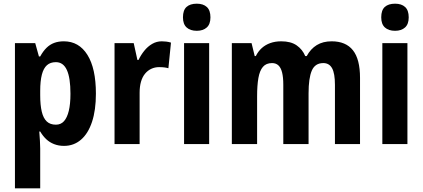

<svg xmlns="http://www.w3.org/2000/svg" viewBox="-20 -781 2291 1041"><path d="M326 -557Q408 -557 454 -483.5Q500 -410 500 -273Q500 -184 479 -120.5Q458 -57 419 -23.5Q380 10 327 10Q298 10 273.5 0.5Q249 -9 230.5 -26.5Q212 -44 198 -68H193Q195 -41 196.5 -17.5Q198 6 198 24V240H61V-547H171L191 -475H198Q214 -504 232.5 -522Q251 -540 274 -548.5Q297 -557 326 -557ZM283 -444Q253 -444 234.5 -427.5Q216 -411 207 -376.5Q198 -342 198 -288V-264Q198 -211 206.5 -175.5Q215 -140 233.5 -122.5Q252 -105 283 -105Q310 -105 327 -124Q344 -143 353 -180Q362 -217 362 -273Q362 -359 342.5 -401.5Q323 -444 283 -444Z M857 -557Q869 -557 881.5 -555.5Q894 -554 907 -550L893 -411Q883 -414 871 -415.5Q859 -417 842 -417Q820 -417 800.5 -408Q781 -399 766.5 -381.5Q752 -364 744.5 -338Q737 -312 737 -278V0H601V-547H705L725 -456H731Q744 -483 762.5 -506Q781 -529 805 -543Q829 -557 857 -557Z M1114 -547V0H978V-547ZM1047 -761Q1082 -761 1101.5 -743Q1121 -725 1121 -687Q1121 -650 1101 -632Q1081 -614 1047 -614Q1012 -614 992 -632Q972 -650 972 -687Q972 -726 991.5 -743.5Q1011 -761 1047 -761Z M1778 -557Q1855 -557 1893.5 -508.5Q1932 -460 1932 -359V0H1796V-321Q1796 -383 1780.5 -411Q1765 -439 1733 -439Q1688 -439 1670.5 -398Q1653 -357 1653 -275V0H1516V-322Q1516 -362 1509.5 -388Q1503 -414 1489.5 -426.5Q1476 -439 1455 -439Q1423 -439 1405.5 -418.5Q1388 -398 1381 -358Q1374 -318 1374 -259V0H1237V-547H1344L1361 -477H1367Q1380 -503 1399.5 -520.5Q1419 -538 1445.5 -547.5Q1472 -557 1505 -557Q1557 -557 1588.5 -535Q1620 -513 1635 -477H1643Q1664 -516 1697.5 -536.5Q1731 -557 1778 -557Z M2189 -547V0H2053V-547ZM2122 -761Q2157 -761 2176.5 -743Q2196 -725 2196 -687Q2196 -650 2176 -632Q2156 -614 2122 -614Q2087 -614 2067 -632Q2047 -650 2047 -687Q2047 -726 2066.5 -743.5Q2086 -761 2122 -761Z"/></svg>

Font: Noto Sans Khmer Condensed
Style: Bold
Weight: 700
Width: 3
Designer: Danh Hong and the Monotype Design Team
Foundry: Monotype Imaging Inc.
Version: Version 2.004